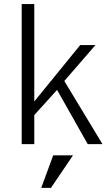

<svg xmlns="http://www.w3.org/2000/svg" viewBox="-20 -710 546 946"><path d="M86.9 0V-689.9H148.9V-210L375 -487.8H450.2L296.9 -311L484.9 0H412.1L261.2 -267.1L148.9 -143.1V0ZM183.1 215.8 242.2 55.2H339.8L231 215.8Z"/></svg>

Font: HK Grotesk Light
Style: Regular
Weight: 300
Designer: Alfredo Marco Pradil and Stefan Peev
Foundry: Hanken Design Co.
Version: Version 1.045;PS 001.045;hotconv 1.0.88;makeotf.lib2.5.64775